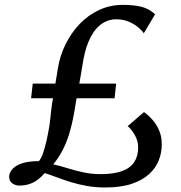

<svg xmlns="http://www.w3.org/2000/svg" viewBox="-20 -776 758 806"><path d="M421.5 11Q381 11 345.8 4.8Q310.5 -1.5 279.2 -11Q248 -20.5 220.2 -31Q192.5 -41.5 168 -49.5Q154.5 -34 138.8 -22Q123 -10 103.8 -3.5Q84.5 3 60.5 3Q45 3 31.8 -6.2Q18.5 -15.5 18.5 -34Q18.5 -45.5 25.2 -57Q32 -68.5 46.5 -78.2Q61 -88 84.8 -93.8Q108.5 -99.5 143 -99.5Q152.5 -110 159.8 -130.5Q167 -151 173.2 -176.8Q179.5 -202.5 184 -229Q188 -247.5 190.2 -269.5Q192.5 -291.5 195.2 -315.5Q198 -339.5 202.5 -363.5H110.5L117.5 -425H212.5Q214.5 -436.5 216.2 -447.5Q218 -458.5 219.8 -469Q221.5 -479.5 223 -489Q231.5 -542 255.2 -590.2Q279 -638.5 314.8 -675.8Q350.5 -713 396.5 -734.2Q442.5 -755.5 495 -755.5Q543.5 -755.5 575 -747.2Q606.5 -739 631 -716L583.5 -636Q579 -644.5 563.5 -658.5Q548 -672.5 523.5 -683.8Q499 -695 466.5 -695Q446 -695 424.8 -686Q403.5 -677 384.5 -655.8Q365.5 -634.5 350.2 -597.5Q335 -560.5 326.5 -505Q324 -489.5 320.5 -468.5Q317 -447.5 313 -425H467.5L461 -363.5H301.5Q298.5 -347 296 -331.5Q293.5 -316 291.5 -303.5Q281.5 -248.5 269 -209.5Q256.5 -170.5 240.5 -141Q224.5 -111.5 203.5 -86Q230 -80.5 261.5 -70.5Q293 -60.5 328.8 -52.8Q364.5 -45 402.5 -45Q456.5 -45 491.5 -57.5Q526.5 -70 543.2 -95.2Q560 -120.5 560 -157Q560 -185 545.5 -209.8Q531 -234.5 516 -246.5L584.5 -305.5Q604.5 -291 621.8 -271Q639 -251 649.2 -225.5Q659.5 -200 659 -168.5Q659 -135 646.5 -103Q634 -71 606 -45.2Q578 -19.5 532.8 -4.2Q487.5 11 421.5 11Z"/></svg>

Font: Merriweather 24pt
Style: Italic
Weight: 400
Italic angle: -7.8°
Designer: Eben Sorkin
Foundry: Eben Sorkin
Version: Version 2.101